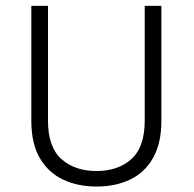

<svg xmlns="http://www.w3.org/2000/svg" viewBox="-20 -638 674 668"><path d="M316 11Q251 11 199.8 -13Q148.5 -37 118.8 -87.5Q89 -138 89 -218V-617.5H147V-218Q147 -126 193.8 -84.5Q240.5 -43 316 -43Q390.5 -43 437 -84.5Q483.5 -126 483.5 -218V-617.5H541.5V-218Q541.5 -140.5 513.2 -89.8Q485 -39 434.2 -14Q383.5 11 316 11Z"/></svg>

Font: Betina Sans Light
Style: Regular
Weight: 300
Designer: Jonathan Pinhorn (font) & Cristiano Sobral (main changes)
Version: Version 2.001;October 6, 2020;FontCreator 13.0.0.2681 64-bit